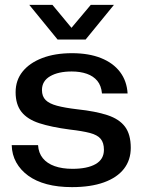

<svg xmlns="http://www.w3.org/2000/svg" viewBox="-20 -757 587 787"><path d="M275 10Q217 10 172 -2Q127 -14 95.5 -37Q64 -60 46.5 -91.5Q29 -123 28 -162H136Q138 -130 155.5 -108.5Q173 -87 204 -76Q235 -65 277 -65Q338 -65 372 -84.5Q406 -104 406 -143Q406 -172 392.5 -188Q379 -204 348.5 -212Q318 -220 266 -226Q190 -236 141 -252Q92 -268 68 -298.5Q44 -329 44 -379Q44 -428 72.5 -463.5Q101 -499 153 -519Q205 -539 275 -539Q344 -539 394 -519Q444 -499 472 -462Q500 -425 503 -374H398Q395 -406 379 -425.5Q363 -445 336 -454.5Q309 -464 274 -464Q219 -464 185.5 -444.5Q152 -425 152 -388Q152 -362 167 -347Q182 -332 214 -323.5Q246 -315 297 -309Q372 -301 420.5 -285Q469 -269 492.5 -237.5Q516 -206 516 -151Q516 -101 488 -65Q460 -29 406 -9.5Q352 10 275 10ZM216 -595 100 -737H195L273 -643L352 -737H447L331 -595Z"/></svg>

Font: Mona Sans SemiExpanded Medium
Style: Regular
Weight: 500
Width: 6
Designer: Deni Anggara
Foundry: GitHub
Version: Version 2.000